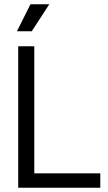

<svg xmlns="http://www.w3.org/2000/svg" viewBox="-20 -876 502 896"><path d="M65 0V-660H140V0ZM95 0V-67H448V0ZM128 -730H59L122 -856H210Z"/></svg>

Font: Bricolage Grotesque 72pt Light
Style: Regular
Weight: 300
Designer: Mathieu Triay
Foundry: Atelier Triay
Version: Version 1.001;gftools[0.9.33.dev8+g029e19f]